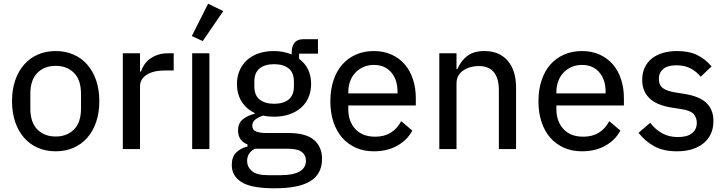

<svg xmlns="http://www.w3.org/2000/svg" viewBox="-20 -806 3928 1038"><path d="M281 12Q228 12 184.5 -7Q141 -26 110 -61.5Q79 -97 62 -147Q45 -197 45 -259Q45 -321 62 -371Q79 -421 110 -456.5Q141 -492 184.5 -511Q228 -530 281 -530Q334 -530 377.5 -511Q421 -492 452 -456.5Q483 -421 500 -371Q517 -321 517 -259Q517 -197 500 -147Q483 -97 452 -61.5Q421 -26 377.5 -7Q334 12 281 12ZM281 -68Q342 -68 380 -106Q418 -144 418 -220V-298Q418 -374 380 -412Q342 -450 281 -450Q220 -450 182 -412Q144 -374 144 -298V-220Q144 -144 182 -106Q220 -68 281 -68Z M644 0V-518H737V-419H742Q748 -438 760 -456Q772 -474 790 -487.5Q808 -501 832.5 -509.5Q857 -518 888 -518H919V-425H873Q808 -425 772.5 -401.5Q737 -378 737 -340V0Z M1019 0V-518H1112V0ZM1076 -584 1017 -611 1105 -786 1187 -746Z M1721 53Q1721 134 1658.5 173Q1596 212 1464 212Q1340 212 1286.5 179Q1233 146 1233 86Q1233 44 1255.5 20Q1278 -4 1318 -14V-25Q1267 -45 1267 -101Q1267 -140 1293 -161Q1319 -182 1357 -191V-195Q1311 -217 1286 -257.5Q1261 -298 1261 -352Q1261 -391 1275 -424Q1289 -457 1314.5 -480.5Q1340 -504 1377 -517Q1414 -530 1461 -530Q1488 -530 1512 -525Q1536 -520 1557 -512V-523Q1557 -555 1572 -574.5Q1587 -594 1620 -594H1699V-516H1597V-488Q1662 -440 1662 -352Q1662 -313 1648 -280Q1634 -247 1608 -224Q1582 -201 1545 -188Q1508 -175 1461 -175Q1446 -175 1431 -176.5Q1416 -178 1403 -181Q1380 -174 1362 -161Q1344 -148 1344 -126Q1344 -103 1364.5 -95Q1385 -87 1420 -87H1538Q1634 -87 1677.5 -49.5Q1721 -12 1721 53ZM1634 62Q1634 33 1611.5 15.5Q1589 -2 1532 -2H1358Q1316 20 1316 64Q1316 96 1341.5 118.5Q1367 141 1428 141H1498Q1564 141 1599 121.5Q1634 102 1634 62ZM1462 -245Q1512 -245 1540.5 -268Q1569 -291 1569 -339V-365Q1569 -413 1540.5 -436Q1512 -459 1462 -459Q1412 -459 1383.5 -436Q1355 -413 1355 -365V-339Q1355 -291 1383.5 -268Q1412 -245 1462 -245Z M2001 12Q1947 12 1903.5 -7.5Q1860 -27 1829.5 -62Q1799 -97 1782.5 -147Q1766 -197 1766 -259Q1766 -320 1782.5 -370.5Q1799 -421 1829.5 -456Q1860 -491 1903.5 -510.5Q1947 -530 2001 -530Q2055 -530 2097.5 -510.5Q2140 -491 2169 -457Q2198 -423 2213 -376Q2228 -329 2228 -275V-236H1863V-215Q1863 -150 1901 -108.5Q1939 -67 2009 -67Q2058 -67 2093 -89Q2128 -111 2149 -151L2209 -100Q2182 -49 2128 -18.5Q2074 12 2001 12ZM2001 -455Q1971 -455 1945.5 -444Q1920 -433 1901.5 -413.5Q1883 -394 1873 -367Q1863 -340 1863 -308V-301H2129V-311Q2129 -376 2094.5 -415.5Q2060 -455 2001 -455Z M2355 0V-518H2448V-433H2453Q2471 -476 2505.5 -503Q2540 -530 2599 -530Q2679 -530 2724.5 -478Q2770 -426 2770 -331V0H2677V-317Q2677 -449 2568 -449Q2545 -449 2523.5 -443Q2502 -437 2485 -425.5Q2468 -414 2458 -396.5Q2448 -379 2448 -355V0Z M3126 12Q3072 12 3028.5 -7.5Q2985 -27 2954.5 -62Q2924 -97 2907.5 -147Q2891 -197 2891 -259Q2891 -320 2907.5 -370.5Q2924 -421 2954.5 -456Q2985 -491 3028.5 -510.5Q3072 -530 3126 -530Q3180 -530 3222.5 -510.5Q3265 -491 3294 -457Q3323 -423 3338 -376Q3353 -329 3353 -275V-236H2988V-215Q2988 -150 3026 -108.5Q3064 -67 3134 -67Q3183 -67 3218 -89Q3253 -111 3274 -151L3334 -100Q3307 -49 3253 -18.5Q3199 12 3126 12ZM3126 -455Q3096 -455 3070.5 -444Q3045 -433 3026.5 -413.5Q3008 -394 2998 -367Q2988 -340 2988 -308V-301H3254V-311Q3254 -376 3219.5 -415.5Q3185 -455 3126 -455Z M3639 12Q3567 12 3517.5 -15Q3468 -42 3432 -88L3495 -142Q3524 -105 3560.5 -85Q3597 -65 3645 -65Q3695 -65 3721 -85.5Q3747 -106 3747 -142Q3747 -171 3729.5 -190Q3712 -209 3664 -216L3620 -223Q3583 -228 3552 -239Q3521 -250 3499 -268Q3477 -286 3464.5 -312Q3452 -338 3452 -374Q3452 -412 3466 -441.5Q3480 -471 3505 -490.5Q3530 -510 3564.5 -520Q3599 -530 3640 -530Q3706 -530 3750 -508Q3794 -486 3827 -447L3768 -391Q3749 -416 3716.5 -434.5Q3684 -453 3637 -453Q3589 -453 3565.5 -433Q3542 -413 3542 -380Q3542 -345 3564.5 -329Q3587 -313 3632 -306L3676 -299Q3762 -286 3799.5 -249Q3837 -212 3837 -152Q3837 -76 3784 -32Q3731 12 3639 12Z"/></svg>

Font: IBM Plex Sans Thai Looped Text
Style: Regular
Weight: 450
Designer: Mike Abbink, Paul van der Laan, Pieter van Rosmalen, Ben Mitchell, Mark Frömberg
Foundry: Bold Monday
Version: Version 1.1